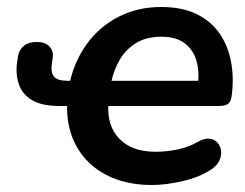

<svg xmlns="http://www.w3.org/2000/svg" viewBox="-20 -519 701 549"><path d="M414 10Q339 10 283.5 -19Q228 -48 198.5 -101Q169 -154 172 -226L174 -216H148Q100 -216 72 -232.5Q44 -249 34 -278Q24 -307 29 -342Q30 -347 30.5 -352Q31 -357 32 -361Q36 -378 49 -388.5Q62 -399 85 -399Q109 -399 121 -386.5Q133 -374 131 -357Q130 -352 129.5 -346Q129 -340 128 -334Q125 -312 134.5 -300Q144 -288 173 -288H193L178 -276Q191 -341 227 -391.5Q263 -442 318 -470.5Q373 -499 441 -499Q501 -499 542.5 -478.5Q584 -458 608 -423Q632 -388 640.5 -343Q649 -298 643 -249Q641 -228 632 -222Q623 -216 607 -216H282L290 -224Q285 -160 321 -122.5Q357 -85 425 -85Q455 -85 487 -91.5Q519 -98 545 -113Q564 -124 578.5 -122.5Q593 -121 601.5 -111.5Q610 -102 612 -88.5Q614 -75 607.5 -60.5Q601 -46 585 -35Q550 -12 502 -1Q454 10 414 10ZM561 -288 545 -273Q551 -313 542 -344.5Q533 -376 508.5 -395Q484 -414 441 -414Q398 -414 368.5 -395.5Q339 -377 322 -347.5Q305 -318 298 -284L294 -288Z"/></svg>

Font: Nunito Variable Extra Light
Style: Italic
Weight: 200
Italic angle: -9°
Designer: Vernon Adams
Foundry: Vernon Adams
Version: Version 3.602